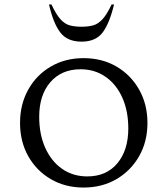

<svg xmlns="http://www.w3.org/2000/svg" viewBox="-20 -832 752 862"><path d="M355 10Q273 10 208.5 -27.5Q144 -65 107 -130.5Q70 -196 70 -280Q70 -364 107 -430Q144 -496 208.5 -533.5Q273 -571 355 -571Q438 -571 502.5 -533.5Q567 -496 604.5 -430Q642 -364 642 -280Q642 -196 604.5 -130.5Q567 -65 502.5 -27.5Q438 10 355 10ZM372 -40Q458 -40 507 -99Q556 -158 556 -255Q556 -334 529 -394Q502 -454 453.5 -487.5Q405 -521 342 -521Q256 -521 206 -463Q156 -405 156 -308Q156 -228 183.5 -167.5Q211 -107 259.5 -73.5Q308 -40 372 -40ZM346 -645Q282 -645 250.5 -686.5Q219 -728 200 -812H211Q232 -767 251.5 -745.5Q271 -724 293.5 -718Q316 -712 346 -712Q376 -712 398 -718Q420 -724 440 -745.5Q460 -767 481 -812H492Q472 -728 441 -686.5Q410 -645 346 -645Z"/></svg>

Font: Spectral SC
Style: Regular
Weight: 400
Designer: Jean-Baptiste Levee
Foundry: Production Type
Version: Version 2.001